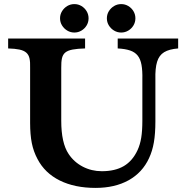

<svg xmlns="http://www.w3.org/2000/svg" viewBox="-20 -900 910 943"><path d="M345.2 -879.9Q364.3 -879.9 380.1 -870.4Q396 -860.8 405.5 -845Q415 -829.1 415 -810.1Q415 -791 405.5 -775.1Q396 -759.3 380.1 -749.8Q364.3 -740.2 345.2 -740.2Q326.2 -740.2 310.3 -749.8Q294.4 -759.3 284.7 -775.1Q274.9 -791 274.9 -810.1Q274.9 -829.1 284.7 -845Q294.4 -860.8 310.3 -870.4Q326.2 -879.9 345.2 -879.9ZM575.2 -879.9Q594.2 -879.9 610.1 -870.4Q626 -860.8 635.5 -845Q645 -829.1 645 -810.1Q645 -791 635.5 -775.1Q626 -759.3 610.1 -749.8Q594.2 -740.2 575.2 -740.2Q556.2 -740.2 540.3 -749.8Q524.4 -759.3 514.6 -775.1Q504.9 -791 504.9 -810.1Q504.9 -829.1 514.6 -845Q524.4 -860.8 540.3 -870.4Q556.2 -879.9 575.2 -879.9ZM20 -710.9H397.9V-662.1Q360.4 -661.1 336.9 -656.7Q313.5 -652.3 301 -642.3Q288.6 -632.3 284.4 -614Q280.3 -595.7 280.8 -566.9V-307.1Q280.8 -197.8 316.9 -144Q343.3 -104 386.5 -81.5Q429.7 -59.1 480 -59.1Q545.4 -59.1 588.4 -84.5Q631.3 -109.9 655.8 -163.1Q668 -189.5 673.6 -223.4Q679.2 -257.3 679.2 -308.1V-509.8Q680.2 -552.7 675 -581.3Q669.9 -609.9 656.2 -627Q642.6 -644 618.7 -652.1Q594.7 -660.2 558.1 -662.1V-710.9H855V-662.1Q811 -658.7 786.1 -643.6Q761.2 -628.4 751.5 -596.4Q741.7 -564.5 743.2 -509.8V-304.2Q743.2 -244.1 735.8 -201.2Q728.5 -158.2 711.9 -123Q679.2 -52.2 611.6 -14.6Q543.9 22.9 449.2 22.9Q347.2 22.9 273.7 -13.4Q200.2 -49.8 164.1 -119.1Q144.5 -155.8 136.2 -197.3Q127.9 -238.8 127.9 -296.9V-566.9Q128.9 -594.7 125 -612.8Q121.1 -630.9 109.1 -641.4Q97.2 -651.9 75.7 -656.5Q54.2 -661.1 20 -662.1Z"/></svg>

Font: BIZ UDPMincho
Style: Bold
Weight: 700
Designer: TypeBank Co., Ltd.
Foundry: Morisawa Inc.
Version: Version 1.06